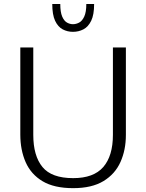

<svg xmlns="http://www.w3.org/2000/svg" viewBox="-20 -954 750 983"><path d="M354.5 9.3Q257.3 9.3 198 -26.1Q138.7 -61.5 111.3 -123.8Q84 -186 84 -265.1V-710.9H150.4V-263.7Q150.4 -156.2 197.3 -99.1Q244.1 -42 354.5 -42Q459.5 -42 508.8 -98.9Q558.1 -155.8 558.1 -263.7V-710.9H624.5V-263.2Q624.5 -186.5 596.9 -124.8Q569.3 -63 509.8 -26.9Q450.2 9.3 354.5 9.3ZM353.5 -791Q325.2 -791 301 -803.7Q276.9 -816.4 262.2 -847.4Q247.6 -878.4 247.6 -933.6H288.6Q288.6 -892.1 298.3 -869.4Q308.1 -846.7 323 -838.4Q337.9 -830.1 353.5 -830.1Q369.6 -830.1 385.3 -838.4Q400.9 -846.7 411.4 -869.4Q421.9 -892.1 421.9 -933.6H461.9Q461.9 -878.4 446.8 -847.4Q431.6 -816.4 407 -803.7Q382.3 -791 353.5 -791Z"/></svg>

Font: Comme ExtraLight
Style: Regular
Weight: 250
Version: Version 1.000;gftools[0.9.27]